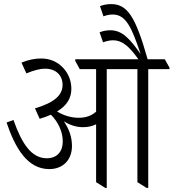

<svg xmlns="http://www.w3.org/2000/svg" viewBox="-20 -913 849 939"><path d="M221 -86C287 -86 332 -130 332 -199C332 -241 319 -281 292 -320C320 -302 352 -291 386 -291C410 -291 432 -296 450 -305V-22L495 6H502V-575H652V-22L697 6H705V-575H809V-582L786 -623H702C643 -832 603 -893 523 -893C503 -893 484 -889 469 -883L486 -833C501 -839 516 -842 531 -842C595 -842 623 -782 667 -651H666C616 -722 578 -765 520 -765C499 -765 482 -761 467 -755L484 -706C500 -712 518 -716 533 -716C578 -716 612 -686 657 -623H348V-615L370 -575H450V-367C428 -347 400 -337 365 -337C327 -337 289 -349 259 -368C308 -397 329 -434 329 -479C329 -518 314 -554 290 -580C262 -611 224 -627 181 -627C149 -627 118 -620 85 -607L109 -554C143 -568 173 -577 201 -577C252 -577 286 -546 286 -498C286 -447 245 -411 151 -383L174 -332C195 -338 213 -345 229 -352C263 -318 287 -271 287 -221C287 -172 259 -139 209 -139C133 -139 86 -212 46 -326L12 -314C55 -187 115 -86 221 -86Z"/></svg>

Font: Noto Serif Devanagari Condensed Light
Style: Regular
Weight: 300
Width: 3
Designer: Universal Thirst, Indian Type Foundry and the Monotype Design Team
Foundry: Monotype Imaging Inc.
Version: Version 2.004